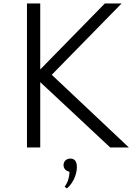

<svg xmlns="http://www.w3.org/2000/svg" viewBox="-20 -845 794 1100"><path d="M210.5 0V-374.5L611.5 0H718.5L276.5 -416.5L676.5 -825H580.5L210.5 -447V-825H134.5V0ZM363 234.5C379 222 392.5 204 404 180.5C415 156.5 420.5 134 420.5 112.5C420.5 79 407 63.5 383 63.5C359.5 63.5 344 79.5 344 101.5C344 121 359.5 136.5 378 138.5C377.5 174 366 204 350.5 224.5Z"/></svg>

Font: Spartan
Style: Regular
Weight: 400
Designer: Matt Bailey, Mirko Velimirovic
Foundry: Matt Bailey
Version: Version 1.003